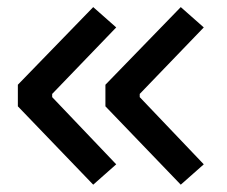

<svg xmlns="http://www.w3.org/2000/svg" viewBox="-20 -522 626 530"><path d="M237.3 -12.2 29.3 -228.5V-288.1L237.3 -502.4L300.8 -446.3L124 -262.7V-253.9L300.8 -68.4ZM479 -12.2 271 -228.5V-288.1L479 -502.4L542.5 -446.3L365.7 -262.7V-253.9L542.5 -68.4Z"/></svg>

Font: Cascadia Mono
Style: Regular
Weight: 400
Monospace: yes
Designer: Aaron Bell
Foundry: Saja Typeworks
Version: Version 2102.003